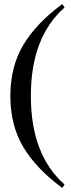

<svg xmlns="http://www.w3.org/2000/svg" viewBox="-20 -713 352 946"><path d="M31 -240Q31 -384 94.5 -491Q158 -598 287 -693L298 -676Q132 -530 132 -240Q132 50 298 196L287 213Q158 118 94.5 11Q31 -96 31 -240Z"/></svg>

Font: El Messiri Medium
Style: Regular
Weight: 500
Designer: Mohamed Gaber
Foundry: Kief Type Foundry
Version: Version 2.007